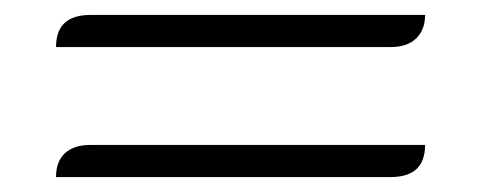

<svg xmlns="http://www.w3.org/2000/svg" viewBox="-20 -420 644 257"><path d="M101 -400H549Q549 -380 537 -368.5Q525 -357 503 -357H55Q55 -400 101 -400ZM101 -226H549Q549 -183 503 -183H55Q55 -204 67 -215Q79 -226 101 -226Z"/></svg>

Font: K2D Thin
Style: Regular
Weight: 100
Designer: Katatrad Aksorn Co.,Ltd.
Foundry: Cadson Demak Co.,Ltd.
Version: Version 1.000; ttfautohint (v1.6)